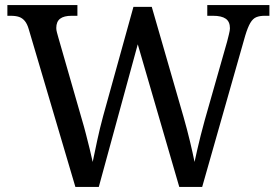

<svg xmlns="http://www.w3.org/2000/svg" viewBox="-20 -734 1087 754"><path d="M93 -619Q87 -640 77.5 -651.5Q68 -663 55 -667.5Q42 -672 22 -672H9V-714H284V-672H261Q231 -672 216 -660.5Q201 -649 201 -624Q201 -616 203.5 -607Q206 -598 209 -587L301 -267Q310 -237 317.5 -207.5Q325 -178 332 -150Q339 -122 344 -98Q352 -137 362 -183.5Q372 -230 385 -278L504 -707H576L701 -274Q715 -225 726 -179Q737 -133 744 -98Q749 -122 755 -147.5Q761 -173 768 -201.5Q775 -230 784 -262L872 -571Q875 -583 879 -599Q883 -615 883 -623Q883 -649 866.5 -660.5Q850 -672 817 -672H794V-714H1038V-672H1019Q1000 -672 986.5 -666.5Q973 -661 963 -644Q953 -627 943 -594L774 0H684L521 -560L368 0H276Z"/></svg>

Font: Noto Serif Lao
Style: Regular
Weight: 400
Designer: Monotype Design Team
Foundry: Monotype Imaging Inc.
Version: Version 2.003